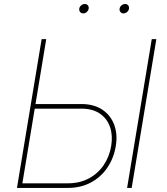

<svg xmlns="http://www.w3.org/2000/svg" viewBox="-20 -919 817 939"><path d="M143.6 -410.2H377Q439.5 -410.2 480.5 -382.6Q521.5 -355 538.6 -308.6Q555.7 -262.2 546.4 -205.6Q536.6 -145.5 505.1 -99.1Q473.6 -52.7 424.3 -26.4Q375 0 312.5 0H63L183.6 -727.5H206.1L89.4 -22.5H312.5Q369.1 -22.5 413.6 -45.9Q458 -69.3 486.6 -110.8Q515.1 -152.3 523.9 -205.6Q532.2 -255.9 518.3 -297.1Q504.4 -338.4 469 -363Q433.6 -387.7 377 -387.7H139.6ZM744.6 -727.5 624 0H601.6L722.2 -727.5ZM584 -853.5Q574.7 -853.5 569.1 -860.4Q563.5 -867.2 564.9 -876.5Q566.4 -886.2 574.5 -892.8Q582.5 -899.4 591.8 -899.4Q601.6 -899.4 606.9 -892.8Q612.3 -886.2 610.8 -876.5Q609.4 -867.2 601.6 -860.4Q593.8 -853.5 584 -853.5ZM386.7 -853.5Q377.4 -853.5 371.8 -860.4Q366.2 -867.2 367.7 -876.5Q369.1 -886.2 377.2 -892.8Q385.3 -899.4 394.5 -899.4Q404.3 -899.4 409.7 -892.8Q415 -886.2 413.6 -876.5Q412.1 -867.2 404.3 -860.4Q396.5 -853.5 386.7 -853.5Z"/></svg>

Font: Inter 17pt Thin
Style: Italic
Weight: 250
Italic angle: -9.3988°
Version: Version 4.001;git-66647c0bb